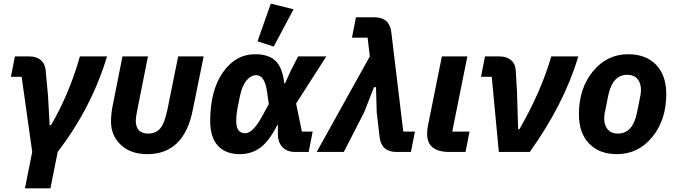

<svg xmlns="http://www.w3.org/2000/svg" viewBox="-20 -835 3712 1055"><path d="M117 200 157 0 99 -413H40L62 -525H141Q181 -525 204.5 -504.5Q228 -484 231 -448L244 -306L253 -147H260Q360 -317 419 -525H568Q484 -245 297 0L257 200Z M793 -525 736 -239Q726 -189 726 -174Q726 -101 794 -101Q835 -101 859.5 -128.5Q884 -156 900 -233L959 -525H1099L1038 -225Q989 12 789 12Q698 12 644 -39Q590 -90 590 -166Q590 -206 598 -249L653 -525Z M1593 -784 1484 -579 1395 -608 1468 -815ZM1698 -112 1676 0H1602Q1558 0 1532.5 -26Q1507 -52 1507 -99V-148H1504Q1458 -58 1409.5 -23Q1361 12 1297 12Q1220 12 1177.5 -34Q1135 -80 1135 -170Q1135 -337 1204.5 -437Q1274 -537 1382 -537Q1458 -537 1495.5 -499Q1533 -461 1542 -377H1546L1578 -447L1618 -525H1773L1607 -266L1639 -112ZM1327 -103Q1370 -103 1421 -197L1457 -263L1448 -327Q1435 -422 1389 -422Q1359 -422 1334.5 -393Q1310 -364 1298 -305L1284 -235Q1278 -204 1278 -170Q1278 -103 1327 -103Z M2012 -525 2000 -628H1914L1936 -740H2037Q2120 -740 2130 -659L2196 -112H2260L2238 0H2159Q2076 0 2066 -81L2050 -218L2046 -356H2035L1981 -218L1869 0H1720Z M2560 -112 2538 0H2450Q2327 0 2327 -99Q2327 -122 2331 -142L2408 -525H2548L2465 -112Z M2891 0H2721L2682 -413H2623L2645 -525H2724Q2764 -525 2788 -504.5Q2812 -484 2814 -448L2821 -327L2827 -125H2834Q2954 -333 3009 -525H3158Q3078 -261 2891 0Z M3370 12Q3273 12 3217 -46Q3161 -104 3161 -207Q3161 -349 3238 -443Q3315 -537 3432 -537Q3529 -537 3585 -479Q3641 -421 3641 -318Q3641 -176 3564 -82Q3487 12 3370 12ZM3375 -101Q3457 -101 3480 -216L3499 -310Q3502 -328 3502 -341Q3502 -379 3482.5 -401.5Q3463 -424 3427 -424Q3345 -424 3322 -309L3303 -215Q3300 -197 3300 -184Q3300 -146 3319.5 -123.5Q3339 -101 3375 -101Z"/></svg>

Font: Aneliza
Style: Bold Italic
Weight: 700
Italic angle: -11.31°
Designer: Mike Abbink, Paul van der Laan, Pieter van Rosmalen
Foundry: Bold Monday
Version: Version 3.0